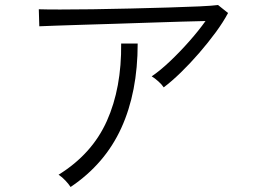

<svg xmlns="http://www.w3.org/2000/svg" viewBox="-20 -725 1040 767"><path d="M634 -376Q627 -387 612.5 -400Q598 -413 586 -420Q620 -443 659.5 -480.5Q699 -518 736.5 -560.5Q774 -603 801 -641Q762 -640 703.5 -638.5Q645 -637 577 -634.5Q509 -632 440 -630Q371 -628 309 -626Q247 -624 202 -622.5Q157 -621 137 -620L135 -688Q163 -687 220 -687Q277 -687 350.5 -688Q424 -689 502.5 -691Q581 -693 652.5 -695Q724 -697 777 -699.5Q830 -702 851 -705L891 -673Q872 -637 841.5 -595.5Q811 -554 775 -512.5Q739 -471 702.5 -435.5Q666 -400 634 -376ZM262 22Q255 11 241.5 -3.5Q228 -18 214 -27Q348 -110 407 -242Q466 -374 464 -551H530Q530 -357 464.5 -213.5Q399 -70 262 22Z"/></svg>

Font: Zen Kaku Gothic New
Style: Regular
Weight: 400
Designer: Yoshimichi Ohira
Foundry: Positype
Version: Version 1.001